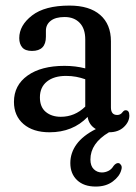

<svg xmlns="http://www.w3.org/2000/svg" viewBox="-20 -464 488 688"><path d="M30 -99Q30 -158.5 78.8 -193.2Q127.5 -228 211 -228Q250.5 -228 285.5 -219V-322.5Q285.5 -361.5 265.5 -382.2Q245.5 -403 211.5 -403Q179 -403 161.8 -389.5Q144.5 -376 144.5 -354V-332.5Q144.5 -281.5 94.5 -281.5Q70.5 -281.5 59.8 -294Q49 -306.5 49 -327.5Q49 -373 94.8 -408.5Q140.5 -444 229 -444Q300.5 -444 339 -410.5Q377.5 -377 377.5 -316V-79Q377.5 -52 400 -52Q412 -52 419 -62Q424.5 -69 430 -69Q443.5 -69 443.5 -50Q443.5 -27.5 423.8 -8.8Q404 10 370.5 10Q304 49.5 304 107.5Q304 130.5 316 142.2Q328 154 345 154Q357 154 368.2 148.5Q379.5 143 387 130.5Q396 119 405.5 120.5Q410.5 122 414.2 128.2Q418 134.5 414.5 145.5Q408.5 168 384.2 186.2Q360 204.5 323 204.5Q280.5 204.5 256.2 181.5Q232 158.5 232 120.5Q232 83.5 254.5 52.8Q277 22 323.5 -1.5Q298.5 -16 294 -45Q241 10 157.5 10Q98.5 10 64.2 -19.5Q30 -49 30 -99ZM123 -115Q123 -80.5 144 -63Q165 -45.5 198 -45.5Q248 -45.5 285.5 -82V-180Q270 -185.5 253 -188.8Q236 -192 216.5 -192Q173.5 -192 148.2 -171.8Q123 -151.5 123 -115Z"/></svg>

Font: Fraunces 144pt S100
Style: Regular
Weight: 400
Version: Version 1.000; ttfautohint (v1.8.3)